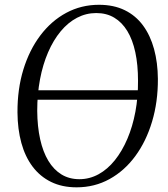

<svg xmlns="http://www.w3.org/2000/svg" viewBox="-20 -772 702 802"><path d="M95.5 -355.5 97 -395H589L587.5 -355.5ZM300 10.5Q239.5 10.5 193.5 -12Q147.5 -34.5 116.2 -76Q85 -117.5 69.2 -175Q53.5 -232.5 53 -302.5Q52.5 -399.5 77.5 -481.2Q102.5 -563 148.5 -624Q194.5 -685 257 -718.5Q319.5 -752 393.5 -752Q455 -752 501 -729.5Q547 -707 577.5 -665.5Q608 -624 623.5 -567.2Q639 -510.5 639.5 -442.5Q640 -346.5 615.2 -264Q590.5 -181.5 545.2 -120Q500 -58.5 437.5 -24Q375 10.5 300 10.5ZM311.5 -23.5Q354 -23.5 391.8 -44.2Q429.5 -65 459.8 -102.8Q490 -140.5 512 -192Q534 -243.5 545.5 -305Q557 -366.5 556.5 -434.5Q556.5 -501.5 545.2 -553.8Q534 -606 511.8 -642.5Q489.5 -679 457.2 -698.2Q425 -717.5 382 -717.5Q339.5 -717.5 301.8 -697.8Q264 -678 233.5 -641.2Q203 -604.5 181 -553.8Q159 -503 147.2 -441Q135.5 -379 135.5 -309Q136 -243 147.8 -190.2Q159.5 -137.5 182 -100.2Q204.5 -63 237 -43.2Q269.5 -23.5 311.5 -23.5Z"/></svg>

Font: Merriweather 96pt Light
Style: Italic
Weight: 300
Italic angle: -7.8°
Version: Version 2.101